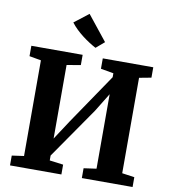

<svg xmlns="http://www.w3.org/2000/svg" viewBox="-103 -1085 1046 1174"><g transform="rotate(10 419.5 -498.5)"><path d="M39 0V-61L113.5 -71.5V-665.5L40.5 -678.5V-743H359V-679.5L273 -664.5V-208L350.5 -326.5L563.5 -640V-664.5L484 -678.5V-743H797.5V-678.5L723 -664.5V-72L800 -61V0H485V-61L563.5 -72V-534.5L492.5 -419L273 -102.5V-72L358 -61V0ZM428.5 -799Q409.5 -809 388 -822.8Q366.5 -836.5 344.8 -853.2Q323 -870 303.2 -889Q283.5 -908 268.5 -928L357.5 -997L480.5 -843L429 -799Z"/></g></svg>

Font: Merriweather 24pt ExtraBold
Style: Regular
Weight: 800
Version: Version 2.100